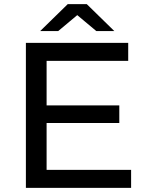

<svg xmlns="http://www.w3.org/2000/svg" viewBox="-20 -907 710 927"><path d="M613 -87V0H105V-700H599V-613H205V-398H556V-313H205V-87ZM445 -757 353 -834 261 -757H174L307 -887H399L532 -757Z"/></svg>

Font: APTA Sans Medium
Style: Bold
Weight: 500
Version: Version 7.200